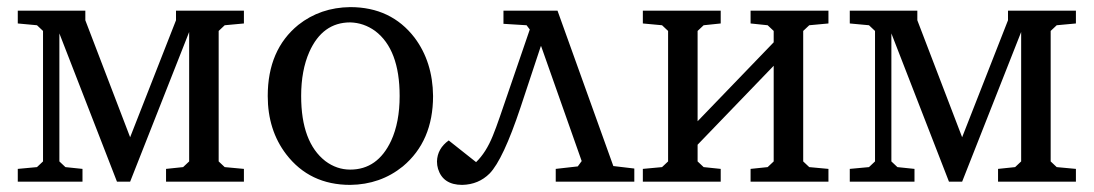

<svg xmlns="http://www.w3.org/2000/svg" viewBox="-20 -511 3076 540"><path d="M30 0V-36L84 -41L101 -57V-424L84 -440L30 -445V-481H220V-454L346 -125L475 -454V-481H666V-445L612 -440L595 -424V-57L612 -41L666 -36V0H447V-36L495 -41L512 -57V-421L346 0H309L147 -417V-57L164 -41L212 -36V0Z M733 -241Q733 -371 819 -441Q881 -490 965 -491Q1080 -491 1146 -405Q1197 -337 1198 -241Q1198 -114 1113 -43Q1050 8 965 9Q851 9 785 -77Q733 -145 733 -241ZM827 -241Q827 -111 895 -58Q927 -34 965 -34Q1042 -34 1080 -115Q1104 -167 1104 -241Q1104 -372 1035 -424Q1003 -447 965 -448Q887 -448 850 -365Q827 -313 827 -241Z M1209 -57Q1210 -93 1242 -116L1319 -55Q1347 -82 1366 -129Q1375 -151 1386 -183L1470 -428L1461 -440L1396 -444V-481H1548L1705 -44L1764 -37V0H1543V-36L1605 -43L1616 -58L1502 -381H1501L1444 -209Q1395 -62 1357 -23Q1326 8 1280 9Q1226 9 1212 -36Q1209 -46 1209 -57Z M1788 0V-36L1842 -41L1859 -57V-424L1842 -440L1788 -445V-481H2007V-445L1959 -440L1942 -424V-170L2156 -392V-424L2139 -440L2091 -445V-481H2310V-445L2256 -440L2239 -424V-57L2256 -41L2310 -36V0H2091V-36L2139 -41L2156 -57V-326L1942 -104V-57L1959 -41L2007 -36V0Z M2370 0V-36L2424 -41L2441 -57V-424L2424 -440L2370 -445V-481H2560V-454L2686 -125L2815 -454V-481H3006V-445L2952 -440L2935 -424V-57L2952 -41L3006 -36V0H2787V-36L2835 -41L2852 -57V-421L2686 0H2649L2487 -417V-57L2504 -41L2552 -36V0Z"/></svg>

Font: Khartiya
Style: Regular
Weight: 500
Version: Version 1.0.1